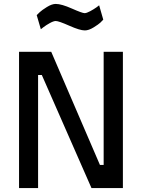

<svg xmlns="http://www.w3.org/2000/svg" viewBox="-20 -958 727 978"><path d="M77 0V-694H241L489 -118H508V-694H606V0H446L193 -576H174V0ZM485 -931 506 -858Q501 -852 491.5 -843Q482 -834 457 -818.5Q432 -803 412 -803Q387 -803 333 -827Q279 -851 264 -851Q253 -851 234 -840.5Q215 -830 202 -820L188 -809L167 -881Q173 -887 183 -896.5Q193 -906 218.5 -922Q244 -938 264 -938Q293 -938 346 -914.5Q399 -891 411 -891Q421 -891 439.5 -901Q458 -911 472 -921Z"/></svg>

Font: TypoPRO Titillium Text
Style: 600 wt
Weight: 600
Designer: Accademia di Belle Arti di Urbino and others
Foundry: Accademia di Belle Arti di Urbino and others.
Version: Version 25.000